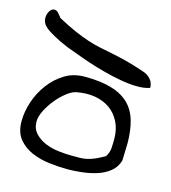

<svg xmlns="http://www.w3.org/2000/svg" viewBox="-83 -575 575 645"><g transform="rotate(15 204.5 -252.5)"><path d="M18.6 -115.2Q18.6 -148.4 30.3 -183.6Q42 -218.8 64 -248Q85.9 -277.3 116.2 -295.9Q146.5 -314.5 185.5 -314.5Q240.2 -314.5 277.3 -303.7Q314.5 -293 337.9 -271Q361.3 -249 371.6 -214.4Q381.8 -179.7 381.8 -132.8Q381.8 -129.9 381.3 -121.6Q380.9 -113.3 380.9 -104.5Q380.9 -95.7 380.4 -87.4Q379.9 -79.1 379.9 -75.2Q373 -50.8 354 -35.6Q335 -20.5 310.1 -12.7Q285.2 -4.9 258.3 -2Q231.4 1 210 1Q179.7 1 146.5 -2.9Q113.3 -6.8 84.5 -19Q55.7 -31.2 37.1 -54.2Q18.6 -77.1 18.6 -115.2ZM67.4 -127.9Q67.4 -102.5 82.5 -86.4Q97.7 -70.3 119.1 -61.5Q140.6 -52.7 165.5 -49.8Q190.4 -46.9 208 -46.9Q225.6 -46.9 238.8 -46.9Q252 -46.9 264.6 -49.8Q277.3 -52.7 291 -58.6Q304.7 -64.5 323.2 -75.2Q333 -90.8 334 -106Q335 -121.1 335 -137.7Q335 -170.9 322.3 -196.3Q309.6 -221.7 288.1 -237.3Q266.6 -252.9 236.8 -258.3Q207 -263.7 170.9 -256.8Q156.2 -253.9 137.7 -239.3Q119.1 -224.6 103.5 -205.1Q87.9 -185.5 77.6 -164.6Q67.4 -143.6 67.4 -127.9ZM407.2 -335Q387.7 -328.1 360.8 -328.6Q334 -329.1 304.2 -334.5Q274.4 -339.8 243.7 -348.1Q212.9 -356.4 186.5 -365.2Q160.2 -374 140.1 -381.8Q120.1 -389.6 110.4 -392.6Q105.5 -394.5 101.6 -396Q97.7 -397.5 91.8 -400.4Q85.9 -403.3 76.2 -407.2L53.7 -418.9Q46.9 -422.9 38.6 -427.7Q30.3 -432.6 22.5 -439Q14.6 -445.3 10.3 -453.6Q5.9 -461.9 5.9 -471.7Q5.9 -476.6 7.3 -482.4Q8.8 -488.3 11.7 -493.7Q14.6 -499 19 -502.4Q23.4 -505.9 30.3 -505.9Q31.2 -505.9 31.2 -505.4Q31.2 -504.9 33.2 -504.9Q34.2 -503.9 36.1 -503.9Q37.1 -503.9 40 -501.5Q43 -499 45.4 -495.6Q47.9 -492.2 50.8 -489.3Q53.7 -486.3 53.7 -484.4Q89.8 -464.8 116.7 -453.1Q143.6 -441.4 166 -434.1Q188.5 -426.8 209.5 -422.4Q230.5 -418 252.9 -413.6Q275.4 -409.2 302.7 -402.3Q330.1 -395.5 367.2 -382.8Q384.8 -377.9 396 -365.2Q407.2 -352.5 407.2 -335Z"/></g></svg>

Font: Swanky and Moo Moo
Style: Regular
Weight: 400
Designer: Kimberly Geswein
Foundry: Kimberly Geswein
Version: Version 1.002 2001